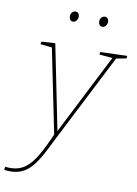

<svg xmlns="http://www.w3.org/2000/svg" viewBox="-152 -788 780 1090"><g transform="rotate(10 238.0 -243.0)"><path d="M-50 233 -47 215Q-40 216 -33.5 216.5Q-27 217 -20 217Q33 217 69 189.5Q105 162 135 109Q165 56 198 -20L196 -7L95 -503L103 -497L29 -505L32 -520L111 -525L211 -29H206L447 -503L451 -498L369 -505L371 -520L526 -525L524 -510L456 -497L468 -503L209 5Q191 40 174.5 73.5Q158 107 139.5 136.5Q121 166 99.5 188.5Q78 211 49.5 223.5Q21 236 -16 236Q-30 236 -50 233ZM188 -663Q178 -663 172 -670.5Q166 -678 166 -690Q166 -704 174 -713Q182 -722 194 -722Q204 -722 210 -715Q216 -708 216 -696Q216 -683 208 -673Q200 -663 188 -663ZM357 -663Q347 -663 341 -670.5Q335 -678 335 -690Q335 -704 343 -713Q351 -722 363 -722Q373 -722 379 -715Q385 -708 385 -696Q385 -683 377 -673Q369 -663 357 -663Z"/></g></svg>

Font: Bitter Thin
Style: Italic
Weight: 100
Italic angle: -9°
Designer: Sol Matas, and Bitter project Authors
Foundry: Sol Matas
Version: Version 2.002